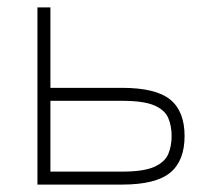

<svg xmlns="http://www.w3.org/2000/svg" viewBox="-20 -498 571 518"><path d="M81 0V-478H116V-261H309Q400 -261 439 -229.5Q478 -198 478 -131Q478 -64 439 -32Q400 0 309 0ZM116 -35H309Q368 -35 396.5 -48Q425 -61 434 -82.5Q443 -104 443 -131Q443 -158 434 -179.5Q425 -201 396.5 -213.5Q368 -226 309 -226H116Z"/></svg>

Font: Zen Kaku Gothic Antique Light
Style: Regular
Weight: 300
Designer: Yoshimichi Ohira
Foundry: Positype
Version: Version 1.001